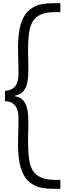

<svg xmlns="http://www.w3.org/2000/svg" viewBox="-20 -982 410 1205"><path d="M310 203Q235 203 191.5 179Q148 155 127 113Q106 71 99 17Q92 -37 93.5 -98Q95 -159 96 -220Q96 -234 95.5 -255Q95 -276 88 -296Q81 -316 63 -331Q45 -346 11 -347V-412Q45 -414 63 -428.5Q81 -443 88 -463.5Q95 -484 95.5 -505Q96 -526 96 -540Q95 -601 93.5 -661.5Q92 -722 99 -776Q106 -830 127 -872Q148 -914 191.5 -938Q235 -962 310 -962H359V-906H327Q271 -906 236.5 -891Q202 -876 185 -846.5Q168 -817 162 -774Q156 -731 156 -674Q156 -639 157 -614Q158 -589 158 -565Q158 -539 157 -509Q156 -479 148.5 -452Q141 -425 123.5 -406Q106 -387 74 -382V-378Q107 -373 124.5 -353Q142 -333 149 -305.5Q156 -278 157 -247.5Q158 -217 158 -191Q157 -168 156.5 -143.5Q156 -119 156 -86Q156 -29 162 14.5Q168 58 185 87Q202 116 236.5 131.5Q271 147 327 147H359V203Z"/></svg>

Font: Matangi
Style: Regular
Weight: 400
Designer: Prashant Pant
Foundry: The Graphic Ant
Version: Version 3.002